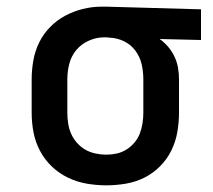

<svg xmlns="http://www.w3.org/2000/svg" viewBox="-20 -548 640 576"><path d="M299 8Q270 8 240.5 3Q211 -2 184 -15Q157 -28 135.5 -48.5Q114 -69 100 -95.5Q86 -122 80.5 -151Q75 -180 75 -210V-310Q75 -338 80 -366.5Q85 -395 97.5 -420.5Q110 -446 130 -466.5Q150 -487 175 -500.5Q200 -514 228 -521Q256 -528 284 -528Q288 -528 292 -528Q296 -528 300 -528L583 -520V-428L459 -431Q473 -421 484.5 -407.5Q496 -394 503.5 -378Q511 -362 514 -345Q517 -328 517 -310V-210Q517 -181 512 -152Q507 -123 494 -96.5Q481 -70 460 -49Q439 -28 413 -15Q387 -2 357.5 3Q328 8 299 8ZM299 -84Q315 -84 330.5 -87.5Q346 -91 359.5 -99.5Q373 -108 383.5 -120.5Q394 -133 399.5 -147.5Q405 -162 407.5 -178Q410 -194 410 -210V-310Q410 -333 405 -355Q400 -377 386.5 -395.5Q373 -414 352.5 -424Q332 -434 309 -435L300 -436Q298 -436 296 -436Q294 -436 292 -436Q269 -436 246.5 -426Q224 -416 209 -398Q194 -380 188 -357Q182 -334 182 -310V-210Q182 -194 184.5 -177.5Q187 -161 193.5 -146.5Q200 -132 211 -119.5Q222 -107 236 -99Q250 -91 266.5 -87.5Q283 -84 299 -84Z"/></svg>

Font: Iosevka SS04 Semibold Extended
Style: Regular
Weight: 600
Width: 7
Monospace: yes
Designer: Belleve Invis
Foundry: Belleve Invis
Version: Version 19.0.0; ttfautohint (v1.8.4)